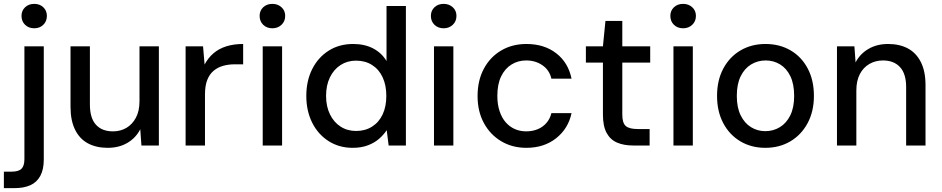

<svg xmlns="http://www.w3.org/2000/svg" viewBox="-47 -751 4860 991"><path d="M-27 220V135H12Q49 135 64 120Q79 105 79 70V-512H179V72Q179 124 161 157Q143 190 109.5 205Q76 220 28 220ZM130 -605Q101 -605 82.5 -623Q64 -641 64 -669Q64 -696 82.5 -713.5Q101 -731 130 -731Q158 -731 176.5 -713.5Q195 -696 195 -669Q195 -641 176.5 -623Q158 -605 130 -605Z M509 12Q450 12 407 -11Q364 -34 340.5 -81.5Q317 -129 317 -200V-512H417V-211Q417 -142 448 -107.5Q479 -73 536 -73Q575 -73 605.5 -91Q636 -109 654.5 -143.5Q673 -178 673 -229V-512H773V0H683L677 -84Q654 -39 610.5 -13.5Q567 12 509 12Z M911 0V-512H1001L1009 -418Q1027 -452 1055 -476Q1083 -500 1121.5 -512Q1160 -524 1208 -524V-419H1163Q1133 -419 1105.5 -411.5Q1078 -404 1056.5 -386.5Q1035 -369 1023 -339Q1011 -309 1011 -263V0Z M1309 0V-512H1409V0ZM1359 -605Q1330 -605 1311.5 -623Q1293 -641 1293 -669Q1293 -696 1311.5 -713.5Q1330 -731 1359 -731Q1387 -731 1406 -713.5Q1425 -696 1425 -669Q1425 -641 1406 -623Q1387 -605 1359 -605Z M1773 12Q1703 12 1648.5 -23Q1594 -58 1564 -118.5Q1534 -179 1534 -256Q1534 -334 1564.5 -394.5Q1595 -455 1649.5 -489.5Q1704 -524 1776 -524Q1835 -524 1879 -501Q1923 -478 1948 -436V-720H2048V0H1959L1949 -79Q1933 -55 1909.5 -34.5Q1886 -14 1852 -1Q1818 12 1773 12ZM1791 -75Q1838 -75 1873.5 -97.5Q1909 -120 1928 -160.5Q1947 -201 1947 -256Q1947 -311 1928 -352Q1909 -393 1873.5 -415.5Q1838 -438 1791 -438Q1746 -438 1711 -415.5Q1676 -393 1656 -352Q1636 -311 1636 -256Q1636 -202 1656 -161Q1676 -120 1711 -97.5Q1746 -75 1791 -75Z M2193 0V-512H2293V0ZM2243 -605Q2214 -605 2195.5 -623Q2177 -641 2177 -669Q2177 -696 2195.5 -713.5Q2214 -731 2243 -731Q2271 -731 2290 -713.5Q2309 -696 2309 -669Q2309 -641 2290 -623Q2271 -605 2243 -605Z M2670 12Q2597 12 2540 -22Q2483 -56 2450.5 -116Q2418 -176 2418 -255Q2418 -336 2450.5 -396.5Q2483 -457 2540 -490.5Q2597 -524 2670 -524Q2762 -524 2824 -476Q2886 -428 2903 -345H2799Q2789 -389 2753 -414Q2717 -439 2669 -439Q2627 -439 2593 -418Q2559 -397 2539.5 -356.5Q2520 -316 2520 -256Q2520 -212 2531.5 -177.5Q2543 -143 2563 -120Q2583 -97 2610 -85Q2637 -73 2669 -73Q2701 -73 2728 -84Q2755 -95 2773.5 -116.5Q2792 -138 2799 -167H2903Q2886 -87 2823.5 -37.5Q2761 12 2670 12Z M3221 0Q3173 0 3138 -15Q3103 -30 3084 -65Q3065 -100 3065 -160V-428H2977V-512H3065L3078 -643H3165V-512H3309V-428H3165V-159Q3165 -116 3183 -100.5Q3201 -85 3245 -85H3306V0Z M3429 0V-512H3529V0ZM3479 -605Q3450 -605 3431.5 -623Q3413 -641 3413 -669Q3413 -696 3431.5 -713.5Q3450 -731 3479 -731Q3507 -731 3526 -713.5Q3545 -696 3545 -669Q3545 -641 3526 -623Q3507 -605 3479 -605Z M3903 12Q3831 12 3774.5 -21.5Q3718 -55 3686 -115.5Q3654 -176 3654 -256Q3654 -337 3686.5 -397.5Q3719 -458 3775.5 -491Q3832 -524 3904 -524Q3977 -524 4033.5 -491Q4090 -458 4122 -397.5Q4154 -337 4154 -256Q4154 -176 4121.5 -115.5Q4089 -55 4032.5 -21.5Q3976 12 3903 12ZM3903 -74Q3944 -74 3978 -94.5Q4012 -115 4032 -155.5Q4052 -196 4052 -256Q4052 -317 4032.5 -357.5Q4013 -398 3979.5 -418.5Q3946 -439 3905 -439Q3864 -439 3830 -418.5Q3796 -398 3776 -357.5Q3756 -317 3756 -256Q3756 -196 3776 -155.5Q3796 -115 3829.5 -94.5Q3863 -74 3903 -74Z M4273 0V-512H4363L4369 -429Q4392 -473 4435.5 -498.5Q4479 -524 4537 -524Q4596 -524 4639 -501Q4682 -478 4706 -430.5Q4730 -383 4730 -312V0H4630V-302Q4630 -370 4598.5 -404.5Q4567 -439 4510 -439Q4472 -439 4440.5 -421Q4409 -403 4391 -368.5Q4373 -334 4373 -284V0Z"/></svg>

Font: DM Sans 12pt Medium
Style: Regular
Weight: 500
Version: Version 4.004;gftools[0.9.30]